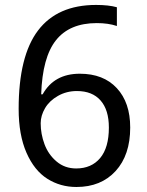

<svg xmlns="http://www.w3.org/2000/svg" viewBox="-20 -744 591 774"><path d="M451.2 -714.8V-639.2Q416.5 -650.9 370.1 -650.9Q260.7 -650.9 205.8 -582Q150.9 -513.2 146 -363.8H151.9Q198.2 -446.8 301.8 -446.8Q397 -446.8 450.9 -388.7Q504.9 -330.6 504.9 -230Q504.9 -118.7 446 -54.4Q387.2 9.8 288.1 9.8Q223.1 9.8 170.7 -23.4Q118.2 -56.6 86.7 -128.4Q55.2 -200.2 55.2 -305.2Q55.2 -518.1 133.3 -621.1Q211.4 -724.1 367.2 -724.1Q418 -724.1 451.2 -714.8ZM418.9 -230Q418.9 -300.8 385.5 -338.9Q352.1 -377 290 -377Q248 -377 213.6 -357.4Q179.2 -337.9 161.6 -307.9Q144 -277.8 144 -247.1Q144 -204.1 159.4 -162.6Q174.8 -121.1 208 -93Q241.2 -64.9 287.1 -64.9Q348.6 -64.9 383.8 -106.9Q418.9 -148.9 418.9 -230Z"/></svg>

Font: Noto Sans Bengali UI
Style: Regular
Weight: 400
Designer: Monotype Design Team
Foundry: Monotype Imaging Inc.
Version: Version 1.03 uh